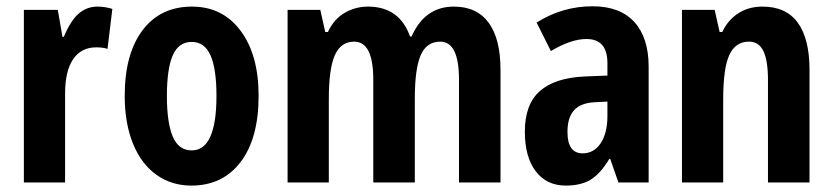

<svg xmlns="http://www.w3.org/2000/svg" viewBox="-20 -575 2621 605"><path d="M287.1 -554.2Q311 -554.2 334 -546.9L318.8 -420.9Q305.2 -425.8 283.2 -425.8Q235.8 -425.8 210.4 -388.4Q185.1 -351.1 185.1 -279.8V0H55.2V-543.9H162.1L176.8 -459H181.2Q202.6 -510.3 228 -532.2Q253.4 -554.2 287.1 -554.2Z M794.9 -272.9Q794.9 -139.2 738.3 -64.7Q681.6 9.8 583 9.8Q520.5 9.8 472.7 -24.4Q424.8 -58.6 398.9 -122.8Q373 -187 373 -272.9Q373 -405.3 429.2 -479.7Q485.4 -554.2 585 -554.2Q681.2 -554.2 738 -478.3Q794.9 -402.3 794.9 -272.9ZM505.9 -272.9Q505.9 -188 524.4 -144.5Q543 -101.1 584 -101.1Q662.1 -101.1 662.1 -272.9Q662.1 -358.4 643.3 -400.6Q624.5 -442.9 584 -442.9Q543 -442.9 524.4 -400.6Q505.9 -358.4 505.9 -272.9Z M1426.3 0V-324.2Q1426.3 -443.8 1367.2 -443.8Q1324.2 -443.8 1305.7 -401.1Q1287.1 -358.4 1287.1 -264.2V0H1156.2V-324.2Q1156.2 -443.8 1096.2 -443.8Q1054.2 -443.8 1035.2 -401.4Q1016.1 -358.9 1016.1 -261.2V0H886.2V-543.9H989.3L1004.9 -474.1H1013.2Q1032.7 -515.6 1066.7 -534.9Q1100.6 -554.2 1139.2 -554.2Q1238.8 -554.2 1272 -460H1276.9Q1318.4 -554.2 1410.2 -554.2Q1482.4 -554.2 1519.8 -503.4Q1557.1 -452.6 1557.1 -355V0Z M1928.7 0 1902.8 -74.2H1899.9Q1871.1 -26.4 1840.3 -8.3Q1809.6 9.8 1762.7 9.8Q1702.6 9.8 1668.2 -35.2Q1633.8 -80.1 1633.8 -160.2Q1633.8 -246.1 1680.9 -287.8Q1728 -329.6 1821.8 -334L1894 -336.9V-376Q1894 -452.1 1828.1 -452.1Q1779.3 -452.1 1715.8 -414.1L1670.9 -503.9Q1752 -555.2 1847.2 -555.2Q1933.6 -555.2 1978.8 -505.6Q2023.9 -456.1 2023.9 -365.2V0ZM1815.9 -91.8Q1851.6 -91.8 1872.8 -123.8Q1894 -155.8 1894 -209V-254.9L1854 -252.9Q1809.6 -250.5 1788.8 -227.5Q1768.1 -204.6 1768.1 -159.2Q1768.1 -91.8 1815.9 -91.8Z M2399.9 0V-324.2Q2399.9 -383.3 2385.7 -413.6Q2371.6 -443.8 2339.8 -443.8Q2297.9 -443.8 2278.3 -402.1Q2258.8 -360.4 2258.8 -261.2V0H2128.9V-543.9H2231.9L2247.6 -474.1H2255.9Q2273.4 -511.7 2306.2 -533Q2338.9 -554.2 2382.8 -554.2Q2457 -554.2 2493.9 -503.4Q2530.8 -452.6 2530.8 -355V0Z"/></svg>

Font: TypoPRO Open Sans Condensed
Style: Bold
Weight: 700
Width: 3
Foundry: Ascender Corporation
Version: Version 1.11